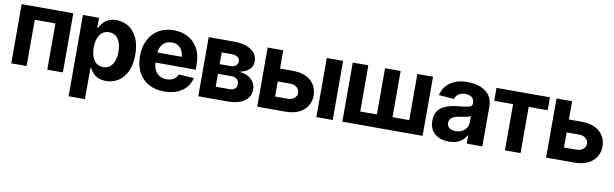

<svg xmlns="http://www.w3.org/2000/svg" viewBox="-47 -1047 5584 1745"><g transform="rotate(10 2745.0 -174.5)"><path d="M44.4 0V-545.9H521V0H377V-426.8H186.5V0Z M609.9 204.1V-545.9H758.3V-453.6H765.1Q775.4 -476.1 794.2 -499Q813 -522 844 -537.4Q875 -552.7 920.4 -552.7Q980.5 -552.7 1030.5 -521.7Q1080.6 -490.7 1110.8 -428.2Q1141.1 -365.7 1141.1 -272Q1141.1 -180.7 1111.8 -118.2Q1082.5 -55.7 1032.2 -23.4Q981.9 8.8 919.9 8.8Q876 8.8 845.2 -5.9Q814.5 -20.5 795.2 -42.7Q775.9 -64.9 765.1 -87.4H760.7V204.1ZM872.1 -111.3Q927.7 -111.3 957 -156.2Q986.3 -201.2 986.3 -272.5Q986.3 -343.8 957.3 -388.2Q928.2 -432.6 872.1 -432.6Q817.4 -432.6 787.4 -389.2Q757.3 -345.7 757.3 -272.5Q757.3 -199.7 787.4 -155.5Q817.4 -111.3 872.1 -111.3Z M1456.1 10.7Q1371.6 10.7 1311 -23.4Q1250.5 -57.6 1217.8 -120.6Q1185.1 -183.6 1185.1 -270.5Q1185.1 -354.5 1217.5 -418Q1250 -481.4 1309.1 -517.1Q1368.2 -552.7 1448.7 -552.7Q1521 -552.7 1579.3 -522Q1637.7 -491.2 1671.9 -429.7Q1706.1 -368.2 1706.1 -275.4V-234.4H1334.5Q1336.9 -171.9 1370.6 -137Q1404.3 -102.1 1458 -102.1Q1496.1 -102.1 1523.2 -118.2Q1550.3 -134.3 1561.5 -165L1701.2 -155.8Q1685.5 -80.1 1621.1 -34.7Q1556.6 10.7 1456.1 10.7ZM1449.7 -439.9Q1398.9 -439.9 1369.4 -408.4Q1339.8 -377 1335 -327.6H1561Q1555.7 -379.4 1527.8 -409.7Q1500 -439.9 1449.7 -439.9Z M1770.5 0V-545.9H2002.4Q2103.5 -545.4 2162.1 -507.1Q2220.7 -468.8 2220.7 -397.9Q2220.7 -353.5 2187.7 -324Q2154.8 -294.4 2096.2 -284.2Q2169.4 -278.8 2210.2 -240.7Q2251 -202.6 2251.5 -148.9Q2251 -79.1 2195.8 -39.6Q2140.6 0 2038.6 0ZM1911.1 -321.3H2005.9Q2039.6 -320.8 2058.8 -335.4Q2078.1 -350.1 2078.1 -376Q2078.1 -401.4 2057.9 -415.5Q2037.6 -429.7 2002.4 -429.7H1911.1ZM1911.1 -113.3H2038.6Q2069.8 -113.3 2087.9 -128.4Q2106 -143.6 2105.5 -169.9Q2106 -198.7 2087.9 -215.6Q2069.8 -232.4 2038.6 -232.4H1911.1Z M2314.5 -545.9H2458.5V-377.4H2572.3Q2680.2 -377.9 2740.7 -326.2Q2801.3 -274.4 2801.8 -188Q2801.3 -104 2740.7 -52Q2680.2 0 2572.3 0H2314.5ZM2458.5 -119.1H2572.3Q2609.9 -119.1 2634.3 -138.2Q2658.7 -157.2 2659.2 -187Q2658.7 -218.8 2634.3 -238.8Q2609.9 -258.8 2572.3 -258.3H2458.5ZM2860.4 0V-545.9H3011.2V0Z M3100.1 -545.9H3244.1V-119.6H3397.9V-545.9H3542V-119.6H3696.3V-545.9H3840.8V0H3100.1Z M4085 10.3Q4006.8 10.3 3955.3 -30.5Q3903.8 -71.3 3903.8 -152.3Q3903.8 -213.4 3932.6 -248Q3961.4 -282.7 4008.1 -299.1Q4054.7 -315.4 4108.9 -320.8Q4179.7 -327.1 4210.2 -335Q4240.7 -342.8 4240.7 -369.1V-371.6Q4240.7 -405.3 4219.5 -423.8Q4198.2 -442.4 4159.7 -442.4Q4119.1 -442.4 4094.7 -424.6Q4070.3 -406.7 4063 -379.4L3922.9 -390.6Q3938.5 -465.3 4000.2 -509Q4062 -552.7 4160.6 -552.7Q4221.2 -552.7 4273.9 -533.7Q4326.7 -514.6 4359.4 -473.9Q4392.1 -433.1 4392.1 -368.2V0H4248V-76.2H4244.1Q4224.1 -37.6 4184.8 -13.7Q4145.5 10.3 4085 10.3ZM4128.4 -94.2Q4178.2 -94.2 4210 -123.3Q4241.7 -152.3 4241.7 -194.8V-252.9Q4232.4 -246.6 4213.9 -242.2Q4195.3 -237.8 4174.3 -234.4Q4153.3 -231 4137.2 -228.5Q4096.7 -222.7 4072.5 -205.8Q4048.3 -189 4048.3 -157.2Q4048.3 -126 4070.8 -110.1Q4093.3 -94.2 4128.4 -94.2Z M4426.3 -426.8V-545.9H4919.9V-426.8H4744.6V0H4600.6V-426.8Z M4980.5 -545.9H5124.5V-377.4H5238.3Q5346.2 -377.9 5406.7 -326.2Q5467.3 -274.4 5467.8 -188Q5467.3 -104 5406.7 -52Q5346.2 0 5238.3 0H4980.5ZM5124.5 -119.1H5238.3Q5275.9 -119.1 5300.3 -138.2Q5324.7 -157.2 5325.2 -187Q5324.7 -218.8 5300.3 -238.8Q5275.9 -258.8 5238.3 -258.3H5124.5Z"/></g></svg>

Font: Inter Tight
Style: Bold
Weight: 700
Designer: Rasmus Andersson
Foundry: rsms
Version: Version 3.004; ttfautohint (v1.8.4.7-5d5b)